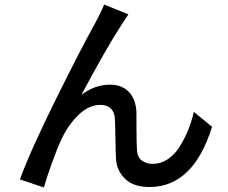

<svg xmlns="http://www.w3.org/2000/svg" viewBox="-20 -782 996 839"><path d="M541 -719.2Q536.6 -712.9 526.6 -697.3Q516.6 -681.6 511.2 -673.8Q447.3 -576.7 335.9 -367.7Q394.5 -412.1 460.9 -412.1Q511.7 -412.1 542.5 -380.9Q573.2 -349.6 576.2 -293Q576.2 -283.7 576.4 -217.3Q576.7 -150.9 578.6 -125Q580.6 -95.2 599.9 -80.6Q619.1 -65.9 647.9 -65.9Q682.1 -65.9 712.2 -85.7Q742.2 -105.5 763.9 -139.4Q785.6 -173.3 801.3 -211.4Q816.9 -249.5 827.1 -293L906.7 -228Q824.7 35.2 633.3 35.2Q562.5 35.2 525.9 -1.2Q489.3 -37.6 486.8 -89.4Q485.4 -115.2 484.4 -177.7Q483.4 -240.2 481.9 -263.7Q480.5 -292 464.1 -307.9Q447.8 -323.7 418.9 -323.7Q369.1 -323.7 324.2 -281Q279.3 -238.3 250 -176.3Q231 -136.7 206.8 -69.6Q182.6 -2.4 171.9 37.1L66.9 2Q112.8 -123.5 225.3 -350.6Q337.9 -577.6 395 -679.2Q396.5 -682.1 411.9 -711.9Q427.2 -741.7 435.1 -762.2Z"/></svg>

Font: Karasuma Gothic
Style: Regular
Weight: 500
Designer: Rasmus Andersson / Ryoko Nishizuka
Foundry: Genbu
Version: Version 1.00